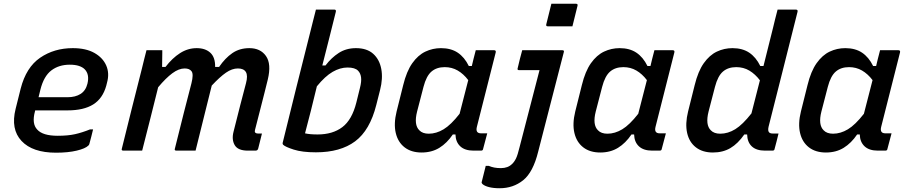

<svg xmlns="http://www.w3.org/2000/svg" viewBox="-20 -801 4830 1021"><path d="M367 -545Q437 -545 482 -519.5Q527 -494 545 -452.5Q563 -411 549 -361L545 -345Q526 -277 475.5 -245.5Q425 -214 339 -214H167L166 -209Q148 -143 178 -112Q207 -79 287 -79Q341 -79 379 -87.5Q417 -96 459 -113H475Q471 -94 465.5 -74.5Q460 -55 455 -35Q454 -31 450 -27Q434 -11 388 0Q342 11 278 11Q153 11 94.5 -51.5Q36 -114 63 -222L90 -330Q119 -443 193.5 -494Q268 -545 367 -545ZM351 -457Q293 -457 253 -426.5Q213 -396 195 -325L185 -284H339Q381 -284 408.5 -301.5Q436 -319 445 -356Q457 -406 430 -433Q419 -444 399.5 -450.5Q380 -457 351 -457Z M759 -534H843Q843 -534 843 -518.5Q843 -503 842.5 -482Q842 -461 842 -445H860Q896 -492 937.5 -518.5Q979 -545 1026 -545Q1072 -545 1098.5 -520.5Q1125 -496 1124 -445H1145Q1177 -492 1215.5 -518.5Q1254 -545 1306 -545Q1365 -545 1394.5 -503Q1424 -461 1404 -378Q1398 -352 1387 -309.5Q1376 -267 1363 -215.5Q1350 -164 1336 -110Q1335 -106 1335 -102.5Q1335 -99 1337 -96Q1342 -91 1351 -91H1373Q1368 -71 1363 -51Q1358 -31 1353 -11Q1350 0 1339 0H1298Q1245 0 1228 -29.5Q1211 -59 1222 -101Q1240 -173 1257.5 -241.5Q1275 -310 1288 -358Q1299 -399 1287.5 -418Q1276 -437 1245 -437Q1214 -437 1181.5 -414.5Q1149 -392 1106 -346Q1094 -296 1071.5 -207.5Q1049 -119 1020 0H918Q906 0 910 -11Q934 -109 957.5 -201Q981 -293 998 -358Q1010 -406 999 -421.5Q988 -437 962 -437Q931 -437 896.5 -411.5Q862 -386 821 -337Q802 -262 780.5 -175Q759 -88 736 0H636Q624 0 628 -11Q654 -117 680.5 -222.5Q707 -328 734 -434Q741 -463 747.5 -489Q754 -515 759 -534Z M1766 -739Q1750 -674 1731.5 -601Q1713 -528 1694 -453H1711Q1742 -494 1781.5 -519.5Q1821 -545 1873 -545Q1931 -545 1964.5 -515Q1998 -485 2007.5 -434.5Q2017 -384 2001 -322L1981 -243Q1947 -108 1868.5 -49.5Q1790 9 1660 9Q1587 9 1542 -5.5Q1497 -20 1486 -31Q1481 -36 1484 -45Q1521 -194 1555 -332.5Q1589 -471 1628 -623Q1636 -655 1644 -687Q1652 -719 1660 -750H1758Q1768 -750 1766 -739ZM1828 -442Q1789 -442 1749 -419Q1709 -396 1665 -342Q1649 -275 1633 -211.5Q1617 -148 1602 -92Q1627 -86 1669 -86Q1749 -86 1800.5 -125Q1852 -164 1875 -256L1894 -333Q1903 -368 1900 -390Q1897 -412 1884 -425Q1868 -442 1828 -442Z M2325 -545Q2378 -545 2414 -521Q2450 -497 2473 -450H2489Q2493 -468 2498 -487.5Q2503 -507 2510 -534H2607Q2619 -534 2616 -522Q2591 -423 2565 -320.5Q2539 -218 2516 -127Q2507 -92 2538 -92H2571Q2566 -72 2560 -50.5Q2554 -29 2549 -9Q2548 0 2538 0H2498Q2452 0 2427.5 -23Q2403 -46 2402 -86H2388Q2357 -40 2316.5 -15Q2276 10 2222 10Q2167 10 2131.5 -17.5Q2096 -45 2084.5 -94Q2073 -143 2089 -208L2124 -348Q2142 -422 2172.5 -465Q2203 -508 2242 -526.5Q2281 -545 2325 -545ZM2210 -108Q2227 -90 2260 -90Q2300 -90 2339 -113.5Q2378 -137 2424 -196Q2436 -241 2447 -285.5Q2458 -330 2470 -375Q2445 -408 2414 -426Q2383 -444 2345 -444Q2302 -444 2274.5 -420.5Q2247 -397 2232 -339L2198 -208Q2180 -137 2210 -108Z M2970 -534Q2982 -534 2978 -523Q2944 -390 2911 -263Q2878 -136 2842 5Q2815 115 2762 157.5Q2709 200 2637 200Q2604 200 2580.5 194Q2557 188 2546 178Q2539 171 2542 165Q2552 124 2563 81H2579Q2593 87 2608.5 90Q2624 93 2644 93Q2681 93 2703 71Q2715 60 2724 41.5Q2733 23 2743 -19Q2770 -122 2795.5 -221.5Q2821 -321 2849 -428H2740Q2729 -428 2733 -439Q2738 -462 2744.5 -487Q2751 -512 2757 -534ZM2912 -781H3043Q3054 -781 3051 -770L3024 -661H2893Q2882 -661 2885 -672Z M3275 -545Q3328 -545 3364 -521Q3400 -497 3423 -450H3439Q3443 -468 3448 -487.5Q3453 -507 3460 -534H3557Q3569 -534 3566 -522Q3541 -423 3515 -320.5Q3489 -218 3466 -127Q3457 -92 3488 -92H3521Q3516 -72 3510 -50.5Q3504 -29 3499 -9Q3498 0 3488 0H3448Q3402 0 3377.5 -23Q3353 -46 3352 -86H3338Q3307 -40 3266.5 -15Q3226 10 3172 10Q3117 10 3081.5 -17.5Q3046 -45 3034.5 -94Q3023 -143 3039 -208L3074 -348Q3092 -422 3122.5 -465Q3153 -508 3192 -526.5Q3231 -545 3275 -545ZM3160 -108Q3177 -90 3210 -90Q3250 -90 3289 -113.5Q3328 -137 3374 -196Q3386 -241 3397 -285.5Q3408 -330 3420 -375Q3395 -408 3364 -426Q3333 -444 3295 -444Q3252 -444 3224.5 -420.5Q3197 -397 3182 -339L3148 -208Q3130 -137 3160 -108Z M3875 -545Q3928 -545 3964 -521Q4000 -497 4023 -450H4040Q4053 -501 4065.5 -552Q4078 -603 4091 -654Q4096 -676 4101.5 -697.5Q4107 -719 4115 -750H4212Q4224 -750 4221 -738Q4183 -585 4142.5 -426Q4102 -267 4067 -127Q4062 -105 4070 -97Q4076 -91 4089 -91H4120Q4116 -72 4110 -50.5Q4104 -29 4099 -9Q4098 0 4088 0H4048Q4002 0 3978 -22.5Q3954 -45 3953 -86H3938Q3904 -37 3864 -13.5Q3824 10 3771 10Q3716 10 3680.5 -17.5Q3645 -45 3634 -94Q3623 -143 3639 -208L3674 -348Q3692 -422 3722.5 -465Q3753 -508 3792 -526.5Q3831 -545 3875 -545ZM3760 -108Q3777 -90 3810 -90Q3851 -90 3890 -114Q3929 -138 3976 -198Q3987 -242 3998.5 -286Q4010 -330 4021 -374Q3996 -407 3965 -425.5Q3934 -444 3895 -444Q3852 -444 3824.5 -420.5Q3797 -397 3782 -339L3748 -208Q3730 -137 3760 -108Z M4475 -545Q4528 -545 4564 -521Q4600 -497 4623 -450H4639Q4643 -468 4648 -487.5Q4653 -507 4660 -534H4757Q4769 -534 4766 -522Q4741 -423 4715 -320.5Q4689 -218 4666 -127Q4657 -92 4688 -92H4721Q4716 -72 4710 -50.5Q4704 -29 4699 -9Q4698 0 4688 0H4648Q4602 0 4577.5 -23Q4553 -46 4552 -86H4538Q4507 -40 4466.5 -15Q4426 10 4372 10Q4317 10 4281.5 -17.5Q4246 -45 4234.5 -94Q4223 -143 4239 -208L4274 -348Q4292 -422 4322.5 -465Q4353 -508 4392 -526.5Q4431 -545 4475 -545ZM4360 -108Q4377 -90 4410 -90Q4450 -90 4489 -113.5Q4528 -137 4574 -196Q4586 -241 4597 -285.5Q4608 -330 4620 -375Q4595 -408 4564 -426Q4533 -444 4495 -444Q4452 -444 4424.5 -420.5Q4397 -397 4382 -339L4348 -208Q4330 -137 4360 -108Z"/></svg>

Font: Recursive Sn Lnr St Med
Style: Italic
Weight: 500
Italic angle: -15°
Version: Version 1.079;hotconv 1.0.112;makeotfexe 2.5.65598; ttfautoh